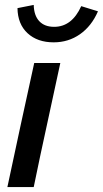

<svg xmlns="http://www.w3.org/2000/svg" viewBox="-20 -760 418 780"><path d="M225 -504Q198 -377 170.5 -252Q143 -127 117 0H10Q37 -127 64 -252Q91 -377 119 -504ZM200 -651Q272 -651 310 -735Q327 -730 344 -724.5Q361 -719 378 -714Q352 -654 305 -621Q258 -588 198 -588Q132 -588 92 -625Q52 -662 51 -727Q68 -730 84 -733.5Q100 -737 117 -740Q118 -697 139.5 -674Q161 -651 200 -651Z"/></svg>

Font: Rosa Sans Medium
Style: Italic
Weight: 500
Italic angle: -12°
Designer: Pentagram / MCKL
Foundry: Pentagram / MCKL
Version: Version 1.005;September 16, 2019;FontCreator 11.5.0.2425 64-